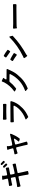

<svg xmlns="http://www.w3.org/2000/svg" viewBox="2540 -3415 920 6040"><g transform="rotate(-90 3000.0 -395.0)"><path d="M860 -835Q868 -835 878 -827Q916 -795 953 -756Q961 -748 961 -739Q961 -731 952 -722L939 -710Q931 -703 923 -703Q914 -703 905 -712Q862 -761 835 -786Q826 -795 826 -805Q826 -813 834 -820L845 -829Q853 -835 860 -835ZM833 -456Q841 -458 843 -458Q859 -458 863 -440Q869 -418 875 -383Q878 -361 855 -356Q814 -350 793 -345L596 -305Q572 -300 577 -277L608 -132Q617 -83 639 0Q640 3 640 9Q640 26 623 31Q592 40 554 45Q532 48 527 23Q517 -46 509 -85L504 -114L477 -255Q474 -279 449 -274Q313 -247 248 -230Q205 -220 181 -212Q177 -210 170 -210Q154 -210 151 -227L136 -290L135 -296Q135 -315 157 -317Q193 -319 241 -328Q331 -344 431 -365Q454 -369 450 -393L430 -493Q426 -517 402 -512L283 -490Q233 -479 211 -473Q208 -472 202 -472Q186 -472 182 -490L170 -546L169 -553Q169 -571 191 -573Q217 -574 267 -583L381 -603Q392 -605 397 -612.5Q402 -620 399 -631Q392 -667 379 -720Q376 -734 367 -757Q365 -761 365 -769Q365 -785 384 -786Q419 -789 458 -789Q479 -789 483 -788Q495 -786 495 -778Q495 -774 494 -769.5Q493 -765 492 -763Q489 -747 490 -739L502 -650Q506 -626 530 -631L636 -651Q671 -658 713 -671Q716 -672 722 -672Q739 -672 743 -654Q748 -633 753 -599L754 -593Q754 -575 733 -572Q713 -569 654 -558L547 -538Q524 -533 528 -510L547 -413Q550 -396 575 -396Q587 -396 595 -398Q710 -423 761 -435Q810 -448 833 -456ZM777 -761Q786 -761 794 -754Q840 -715 871 -677Q877 -670 877 -661Q877 -653 868 -644L855 -632Q848 -626 840 -626Q830 -626 821 -636Q792 -670 750 -712Q741 -720 741 -729Q741 -737 751 -746L761 -755Q769 -761 777 -761Z M1794 -539Q1812 -539 1812 -522Q1812 -510 1802 -484Q1744 -343 1667 -246Q1665 -244 1660.5 -238Q1656 -232 1649 -232Q1642 -232 1621 -240L1586 -251Q1568 -256 1568 -267Q1568 -274 1575 -281Q1622 -337 1653 -388Q1658 -396 1658 -402Q1658 -408 1653.5 -412Q1649 -416 1641 -416Q1636 -416 1633 -415L1493 -382Q1474 -378 1474 -361Q1474 -356 1475 -353L1507 -229Q1533 -120 1563 -30Q1565 -22 1565 -20Q1565 -5 1548 1Q1522 10 1492 16Q1469 20 1464 -5Q1454 -67 1442 -109Q1420 -204 1387 -330Q1383 -348 1366 -348Q1361 -348 1358 -347Q1282 -327 1256 -319Q1234 -314 1217 -306Q1210 -303 1204 -303Q1191 -303 1185 -318Q1178 -337 1173.5 -351.5Q1169 -366 1166 -375Q1165 -378 1165 -383Q1165 -400 1187 -403Q1219 -406 1245 -413L1335 -434Q1344 -435 1349 -441Q1354 -447 1354 -455Q1354 -460 1353 -463L1324 -567Q1320 -585 1311 -599Q1307 -607 1307 -614Q1307 -626 1323 -629Q1369 -637 1402 -639H1405Q1425 -639 1425 -624Q1425 -615 1423.5 -606Q1422 -597 1422 -589Q1424 -570 1427 -553L1443 -483Q1446 -471 1472 -471Q1497 -471 1537 -481L1784 -538Q1788 -539 1794 -539Z M2283 -650Q2258 -647 2256 -671L2253 -741Q2253 -766 2279 -763Q2288 -762 2332 -760L2416 -759Q2514 -757 2548 -757Q2625 -757 2656 -758L2679 -759Q2688 -759 2726 -761Q2738 -763 2745 -757Q2752 -751 2752 -740Q2753 -732 2753 -714Q2753 -687 2752 -674Q2751 -663 2744 -657Q2737 -651 2726 -653Q2696 -655 2680 -655L2657 -656Q2585 -658 2514 -658Q2383 -658 2328 -654Q2303 -653 2283 -650ZM2837 -506Q2837 -498 2836 -493Q2824 -438 2774 -343.5Q2724 -249 2617 -144Q2510 -39 2347 32Q2340 35 2334 31.5Q2328 28 2316 15Q2299 -4 2274 -24Q2263 -32 2263 -41Q2263 -51 2277 -55Q2361 -84 2444 -137Q2527 -190 2593 -258.5Q2659 -327 2693 -402Q2696 -408 2696 -414Q2696 -421 2691 -425.5Q2686 -430 2677 -430H2638Q2449 -430 2280 -424L2244 -422Q2230 -422 2200 -420Q2189 -418 2182 -424Q2175 -430 2174 -441Q2172 -485 2172 -506Q2172 -527 2194 -527Q2215 -527 2228.5 -526Q2242 -525 2251 -525Q2340 -526 2500 -527Q2660 -528 2813 -528Q2828 -528 2832.5 -522Q2837 -516 2837 -506Z M3849 -632Q3849 -623 3847 -619Q3801 -514 3749 -419.5Q3697 -325 3567.5 -193.5Q3438 -62 3247 14Q3238 18 3233 18Q3228 18 3212.5 2Q3197 -14 3169 -34Q3157 -43 3157 -52Q3157 -61 3171 -67Q3520 -194 3687 -528Q3691 -533 3691 -540Q3691 -547 3685.5 -551.5Q3680 -556 3670 -556Q3552 -558 3467 -558Q3449 -558 3438 -543Q3363 -446 3253 -362Q3250 -360 3242 -353.5Q3234 -347 3227 -347Q3222 -347 3215.5 -350Q3209 -353 3201 -358Q3196 -361 3183.5 -367.5Q3171 -374 3158 -380Q3142 -386 3142 -397Q3142 -404 3153 -412Q3330 -538 3427 -720Q3445 -759 3452 -782Q3457 -799 3470 -799Q3476 -799 3480 -797Q3568 -762 3569 -742Q3569 -737 3566.5 -734Q3564 -731 3556.5 -726Q3549 -721 3543 -711L3525 -679Q3521 -672 3521 -666Q3521 -659 3526.5 -654.5Q3532 -650 3542 -650L3827 -648Q3839 -648 3844 -643Q3849 -638 3849 -632Z M4397 -535Q4390 -535 4381 -542Q4320 -590 4224 -652Q4213 -661 4213 -671Q4213 -678 4217 -685Q4226 -699 4246 -725Q4255 -736 4265 -736Q4272 -736 4279 -732Q4316 -712 4361 -683.5Q4406 -655 4441 -626Q4452 -617 4452 -608Q4452 -602 4447 -594Q4423 -558 4414 -546Q4406 -535 4397 -535ZM4253 -5Q4219 -41 4196 -84Q4192 -94 4192 -97Q4192 -108 4210 -115Q4221 -119 4233 -124.5Q4245 -130 4249 -132Q4423 -216 4575.5 -326Q4728 -436 4844 -553Q4852 -561 4860 -561Q4872 -561 4875 -543L4888 -491Q4895 -465 4895 -462Q4894 -456 4891.5 -452.5Q4889 -449 4880 -443Q4745 -317 4605 -217Q4465 -117 4303 -27Q4294 -22 4283 -9Q4272 4 4267 3Q4259 1 4253 -5ZM4295 -327Q4288 -327 4279 -333Q4243 -361 4196.5 -392Q4150 -423 4114 -443Q4101 -450 4101 -463Q4101 -469 4104 -475Q4128 -513 4132 -518Q4140 -530 4152 -530Q4158 -530 4164 -527Q4204 -507 4253.5 -479Q4303 -451 4337 -428Q4349 -419 4349 -408Q4349 -405 4345 -395L4312 -339Q4305 -327 4295 -327Z M5118 -422Q5118 -447 5144 -445Q5193 -440 5267 -440Q5617 -440 5744 -443L5864 -447Q5889 -449 5889 -425Q5890 -415 5890 -393Q5890 -370 5889 -360Q5889 -337 5865 -337Q5787 -339 5750 -339Q5649 -339 5265 -334Q5204 -334 5176 -331Q5169 -330 5156.5 -325.5Q5144 -321 5140 -321Q5130 -321 5129 -335Q5121 -367 5118 -422Z"/></g></svg>

Font: Shippori Gothic B2 Bold
Style: Regular
Weight: 700
Designer: FONTDASU
Foundry: FONTDASU / Google Inc. / but / Adobe
Version: Version 1.130